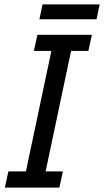

<svg xmlns="http://www.w3.org/2000/svg" viewBox="-20 -847 470 867"><path d="M2 0 18 -73H97L212 -617H133L149 -690H395L379 -617H301L186 -73H264L248 0ZM158 -760 172 -827H430L416 -760Z"/></svg>

Font: Radio Canada Condensed
Style: Italic
Weight: 400
Width: 3
Italic angle: -12°
Designer: Charles Daoud, Etienne Aubert Bonn, Alexandre Saumier Demers, Jacques Le Bailly
Foundry: Radio-Canada
Version: Version 2.104; ttfautohint (v1.8.4.7-5d5b);gftools[0.9.28.de